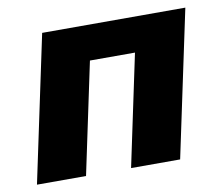

<svg xmlns="http://www.w3.org/2000/svg" viewBox="-63 -585 762 659"><g transform="rotate(-10 318.5 -255.0)"><path d="M15 0 123 -510H622L514 0H343L425 -388H268L186 0Z"/></g></svg>

Font: Saira SemiExpanded
Style: Bold Italic
Weight: 700
Width: 6
Italic angle: -12°
Designer: Hector Gatti with collaboration of the Omnibus-Type team
Foundry: Omnibus-Type
Version: Version 1.101